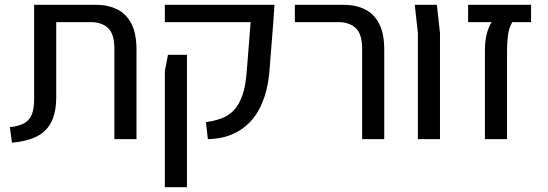

<svg xmlns="http://www.w3.org/2000/svg" viewBox="-20 -579 2281 799"><path d="M30 15 21 -50Q61 -54 83 -67.5Q105 -81 113.5 -105.5Q122 -130 122 -166V-559H379Q429 -559 467 -540.5Q505 -522 526.5 -481Q548 -440 548 -372V0H456V-376Q456 -438 429.5 -462.5Q403 -487 357 -487H214V-176Q214 -113 194.5 -73Q175 -33 134.5 -12Q94 9 30 15Z M845 0 837 -71Q870 -75 899.5 -85.5Q929 -96 951.5 -118.5Q974 -141 988.5 -182Q1003 -223 1007 -285L1023 -487H666V-559H1122L1118 -495L1103 -305Q1099 -232 1080.5 -176Q1062 -120 1029.5 -81.5Q997 -43 950.5 -22Q904 -1 845 0ZM666 200V-283L679 -351H758V-284V200Z M1487 0V-376Q1487 -438 1460 -462.5Q1433 -487 1388 -487H1207V-559H1410Q1460 -559 1498 -540.5Q1536 -522 1557.5 -481Q1579 -440 1579 -372V0Z M1719 0V-442L1706 -559H1798L1811 -442V0Z M1998 0V-370Q1998 -408 2005.5 -437.5Q2013 -467 2026 -487H1928V-559H2190V-487H2112Q2097 -462 2093.5 -429.5Q2090 -397 2090 -370V0Z"/></svg>

Font: Assistant ExtraLight Medium
Style: Regular
Weight: 500
Version: Version 3.000